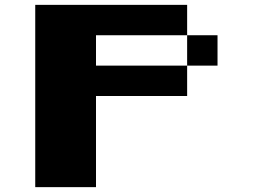

<svg xmlns="http://www.w3.org/2000/svg" viewBox="-20 -895 1040 790"><path d="M875 -750H375V-625H875ZM125 -125V-875H750V-500H375V-125Z"/></svg>

Font: Picon
Style: Regular
Weight: 400
Designer: yne
Foundry: yne
Version: Version 21.02.27; git-deadbeef-release